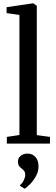

<svg xmlns="http://www.w3.org/2000/svg" viewBox="-20 -839 326 1122"><path d="M93.5 -50V-751.5L18.5 -762.5V-797L168.5 -819H176L195 -805V-49.5L272 -39V0H20V-39ZM205 133Q205 164 189.8 191Q174.5 218 155.5 237.2Q136.5 256.5 125 263.5H123.5L97.5 247.5L97 242.5Q110.5 232.5 119 214.2Q127.5 196 127.5 183.5Q127.5 169.5 121.8 161Q116 152.5 106 145.5Q97.5 139.5 91.2 130.5Q85 121.5 85 106.5Q85 89 93.8 78.5Q102.5 68 115 63.2Q127.5 58.5 138 58.5H140.5Q169.5 58.5 187.2 78.5Q205 98.5 205 133Z"/></svg>

Font: Merriweather 60pt
Style: Regular
Weight: 400
Version: Version 2.100